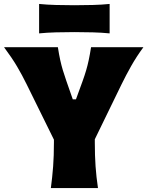

<svg xmlns="http://www.w3.org/2000/svg" viewBox="-24 -952 746 972"><path d="M233.5 0Q241 -56.5 245 -109.8Q249 -163 249 -230.5V-245L111 -525Q88 -572 62.5 -615.2Q37 -658.5 -3.5 -713H269Q275 -674.5 281 -647.5Q287 -620.5 294.2 -596.5Q301.5 -572.5 311.5 -543.5L344.5 -449H360.5L394 -541Q405 -571.5 412.2 -596.2Q419.5 -621 425.2 -648Q431 -675 437 -713H702Q667 -665.5 640.2 -618Q613.5 -570.5 591.5 -525.5L456 -247V-230.5Q456 -163 459.8 -109.8Q463.5 -56.5 472 0ZM174 -783V-932Q214 -928 258.8 -926.8Q303.5 -925.5 352.5 -925.5Q401.5 -925.5 446.2 -926.8Q491 -928 531 -932V-783Q491 -787 446.2 -788.2Q401.5 -789.5 352.5 -789.5Q303.5 -789.5 258.8 -788.2Q214 -787 174 -783Z"/></svg>

Font: Commissioner Flair ExtraBold
Style: Regular
Weight: 800
Designer: Kostas Bartsokas
Foundry: Kostas Bartsokas
Version: Version 1.000; ttfautohint (v1.8.3)